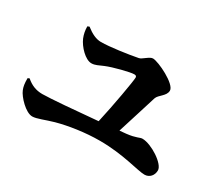

<svg xmlns="http://www.w3.org/2000/svg" viewBox="-120 -922 1240 1107"><g transform="rotate(30 500.0 -368.0)"><path d="M49 -227C49 -192 52 -173 60 -153C74 -117 138 -49 182 -49C212 -49 259 -71 313 -86C389 -107 494 -123 591 -123C749 -123 864 -82 910 -82C944 -82 966 -109 966 -142C966 -186 857 -256 798 -256C780 -256 766 -241 702 -234L659 -230C690 -325 726 -447 741 -492C750 -520 796 -538 796 -575C796 -619 656 -687 619 -687C597 -687 567 -652 547 -648C486 -636 369 -619 311 -619C279 -619 247 -634 210 -663L198 -658C198 -632 203 -607 212 -585C231 -540 284 -485 324 -485C350 -485 367 -497 397 -509C442 -528 545 -554 571 -554C582 -554 587 -550 587 -541C587 -519 556 -340 528 -217C387 -204 218 -190 168 -190C126 -190 92 -204 60 -232Z"/></g></svg>

Font: Noto Serif SC Black
Style: Regular
Weight: 900
Designer: Ryoko NISHIZUKA 西塚涼子 (kana & ideographs); Frank Grießhammer (Latin, Greek & Cyrillic); Wenlong ZHANG 张文龙 (bopomofo); San
Foundry: Adobe
Version: Version 2.001;hotconv 1.1.0;makeotfexe 2.6.0